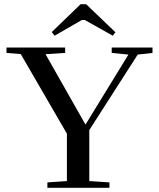

<svg xmlns="http://www.w3.org/2000/svg" viewBox="-20 -888 751 908"><path d="M238.3 -719.2 224.6 -736.3 361.3 -868.2H387.2L525.9 -735.4L513.2 -719.2L380.9 -793.5H367.2ZM204.1 0V-25.4L296.4 -31.7V-255.9L78.1 -632.3L10.7 -637.7V-663.1H288.1V-637.7L195.3 -631.8L384.3 -298.8L587.4 -629.9L508.3 -637.7V-663.1H701.2V-637.7L631.3 -629.9L402.3 -272.9V-31.7L497.6 -25.4V0Z"/></svg>

Font: Elstob 18pt Medium
Style: Regular
Weight: 500
Designer: Peter S. Baker
Version: Version 1.015